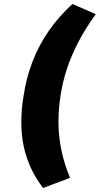

<svg xmlns="http://www.w3.org/2000/svg" viewBox="-20 -744 500 962"><path d="M196 198Q123 103 99 -10Q75 -123 98 -263Q112 -356 143.5 -437Q175 -518 224.5 -589.5Q274 -661 343 -724L460 -673Q411 -606 375.5 -539Q340 -472 317 -404Q294 -336 283 -263Q272 -192 273 -123Q274 -54 288.5 13Q303 80 331 147Z"/></svg>

Font: Nunito Sans 6pt Black
Style: Italic
Weight: 900
Italic angle: -9°
Version: Version 3.101;gftools[0.9.27]